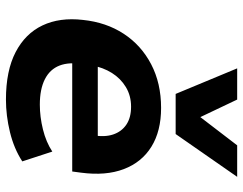

<svg xmlns="http://www.w3.org/2000/svg" viewBox="-106 -701 818 646"><g transform="rotate(90 303.0 -378.0)"><path d="M315 11Q218 11 155.5 -21.5Q93 -54 65.5 -112Q38 -170 47 -248Q55 -326 93.5 -385Q132 -444 196 -477.5Q260 -511 343 -511Q421 -511 473.5 -478.5Q526 -446 549 -385.5Q572 -325 561 -242L557 -212H169L182 -298H451L435 -281Q442 -321 432.5 -349.5Q423 -378 399.5 -394Q376 -410 339 -410Q302 -410 273 -392.5Q244 -375 225.5 -345.5Q207 -316 200 -278L196 -251Q188 -202 200.5 -169.5Q213 -137 246.5 -120Q280 -103 332 -103Q373 -103 415.5 -113.5Q458 -124 490 -145L523 -44Q480 -16 424.5 -2.5Q369 11 315 11ZM296 -560 210 -767H315L374 -643L469 -767H575L431 -560Z"/></g></svg>

Font: Nunito Sans 8pt ExtraBold
Style: Italic
Weight: 800
Italic angle: -9°
Version: Version 3.101;gftools[0.9.27]